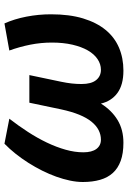

<svg xmlns="http://www.w3.org/2000/svg" viewBox="124 -683 574 862"><g transform="rotate(-90 411.0 -252.0)"><path d="M736.8 -519Q756.8 -474.6 767.3 -420.2Q777.8 -365.7 777.8 -310.1Q777.8 -227.1 759.3 -166Q740.7 -105 707.5 -64.7Q674.3 -24.4 627.7 -4.6Q581.1 15.1 524.9 15.1Q460.9 15.1 424.3 -12Q387.7 -39.1 377 -85.9Q346.7 -37.6 303.2 -11.2Q259.8 15.1 201.2 15.1Q153.3 15.1 119.9 2.9Q86.4 -9.3 65.4 -32.5Q44.4 -55.7 34.7 -89.6Q24.9 -123.5 24.9 -167Q24.9 -194.3 31.2 -224.6Q37.6 -254.9 48.8 -286.4Q60.1 -317.9 75.9 -349.6Q91.8 -381.3 110.8 -411.4Q129.9 -441.4 151.6 -468.8Q173.3 -496.1 196.8 -519L309.1 -497.1Q277.3 -456.1 249.8 -413.6Q222.2 -371.1 201.9 -328.6Q181.6 -286.1 169.9 -244.6Q158.2 -203.1 158.2 -165Q158.2 -126.5 173.3 -106.2Q188.5 -85.9 214.8 -85.9Q237.3 -85.9 257.6 -96.2Q277.8 -106.4 295.4 -127.9Q313 -149.4 326.9 -183.3Q340.8 -217.3 351.1 -265.1L380.9 -407.2H504.9L475.1 -265.1Q469.7 -239.3 467.3 -217.8Q464.8 -196.3 464.8 -172.9Q464.8 -129.4 482.2 -107.7Q499.5 -85.9 528.8 -85.9Q554.2 -85.9 576.7 -101.1Q599.1 -116.2 615.5 -144.5Q631.8 -172.9 641.4 -213.9Q650.9 -254.9 650.9 -306.2Q650.9 -355 641.4 -403.1Q631.8 -451.2 615.2 -497.1Z"/></g></svg>

Font: Lorenzo Sans
Style: Bold Italic
Weight: 700
Italic angle: -12°
Foundry: Intel Corporation
Version: Version 1.00; ttfautohint (v1.5)